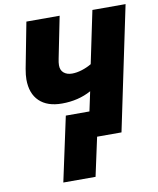

<svg xmlns="http://www.w3.org/2000/svg" viewBox="-99 -791 899 1091"><g transform="rotate(-10 350.5 -245.5)"><path d="M393.1 -148.9 417 -261.2Q342.8 -220.2 248 -220.2Q163.6 -220.2 117.7 -264.4Q71.8 -308.6 71.8 -390.1Q71.8 -414.1 78.1 -450.2L128.9 -713.9H320.8L272.9 -475.1Q268.1 -452.6 268.1 -437Q268.1 -408.2 286.4 -393.1Q304.7 -377.9 334 -377.9Q360.4 -377.9 390.4 -387.2Q420.4 -396.5 446.8 -412.1L509.8 -713.9H701.2L551.8 0H411.1L362.8 223.1H176.8L256.8 -148.9Z"/></g></svg>

Font: Open Sans Extrabold
Style: Italic
Weight: 800
Italic angle: -12°
Foundry: Ascender Corporation
Version: Version 1.10